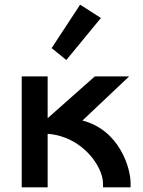

<svg xmlns="http://www.w3.org/2000/svg" viewBox="-20 -802 611 822"><path d="M323 -782 201 -596 264 -545 412 -725ZM73 0H184V-229C330 -219 420 -91 421 -18V0H539V-19C539 -82 492 -245 333 -286L533 -475H386L184 -296V-475H73Z"/></svg>

Font: Mint Spirit No2
Style: Bold
Weight: 700
Designer: HARENDAL Hirwen
Foundry: Arkandis Digital Foundry.
Version: Version 1.004;FFEdit